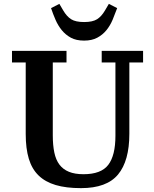

<svg xmlns="http://www.w3.org/2000/svg" viewBox="-20 -961 798 993"><path d="M399 12Q322 12 268 -4Q214 -20 179.5 -53.5Q145 -87 129 -140Q113 -193 113 -268V-638H42V-698H324V-638H253V-261Q253 -210 261 -172Q269 -134 287.5 -109.5Q306 -85 336.5 -72.5Q367 -60 412 -60Q503 -60 540 -108.5Q577 -157 577 -259V-638H506V-698H720V-638H649V-269Q649 -129 590.5 -58.5Q532 12 399 12ZM415 -751Q374 -751 346.5 -766Q319 -781 299.5 -805Q280 -829 267 -859Q254 -889 244 -919L287 -941L307 -907Q325 -876 348 -861.5Q371 -847 415 -847Q459 -847 482 -861.5Q505 -876 523 -907L543 -941L586 -919Q575 -889 562.5 -859Q550 -829 530.5 -805Q511 -781 483 -766Q455 -751 415 -751Z"/></svg>

Font: IBM Plex Serif SmBld
Style: Regular
Weight: 600
Designer: Mike Abbink, Paul van der Laan, Pieter van Rosmalen
Foundry: Bold Monday
Version: Version 3.001